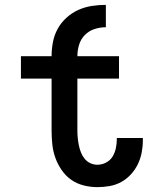

<svg xmlns="http://www.w3.org/2000/svg" viewBox="-20 -761 640 789"><path d="M380 8Q352 8 324 1Q296 -6 273 -22Q250 -38 233.5 -62Q217 -86 207.5 -112.5Q198 -139 195 -167.5Q192 -196 192 -224V-438H66V-530H192Q192 -559 197.5 -588Q203 -617 217 -642.5Q231 -668 253 -688Q275 -708 301.5 -720Q328 -732 357 -736.5Q386 -741 415 -741V-649Q391 -649 368 -641.5Q345 -634 328.5 -617Q312 -600 305 -577Q298 -554 298 -530H469V-438H298V-224Q298 -209 299.5 -194Q301 -179 304 -164Q307 -149 312.5 -135Q318 -121 327.5 -109Q337 -97 351 -90.5Q365 -84 380 -84Q399 -84 416 -93Q433 -102 442.5 -117.5Q452 -133 456 -151.5Q460 -170 460 -188Q460 -190 460 -191Q460 -192 460 -194H567Q567 -191 567 -188.5Q567 -186 567 -183Q567 -158 562 -133Q557 -108 546 -85.5Q535 -63 517.5 -44Q500 -25 478 -13Q456 -1 431 3.5Q406 8 380 8Z"/></svg>

Font: Iosevka Curly SmBdEx
Style: Regular
Weight: 600
Width: 7
Monospace: yes
Designer: Belleve Invis
Foundry: Belleve Invis
Version: Version 11.1.0; ttfautohint (v1.8.3)